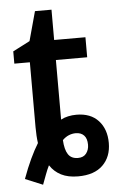

<svg xmlns="http://www.w3.org/2000/svg" viewBox="-51 -697 475 764"><g transform="rotate(-5 186.5 -314.5)"><path d="M20 2Q36 -42 52 -76Q68 -110 84 -136Q82 -150 81 -166Q80 -182 80 -200V-459H18V-508L86 -543L118 -660H184V-539H309V-459H184V-221Q197 -228 213 -231.5Q229 -235 246 -235Q303 -235 334 -201Q365 -167 365 -112Q365 -57 331 -23.5Q297 10 232 10Q192 10 164.5 -4Q137 -18 120 -44Q112 -28 105 -9Q98 10 90 31ZM238 -63Q260 -63 271 -77.5Q282 -92 282 -112Q282 -137 270 -149.5Q258 -162 237 -162Q223 -162 209.5 -156.5Q196 -151 184 -139Q186 -101 198.5 -82Q211 -63 238 -63Z"/></g></svg>

Font: Noto Sans Display SemiCondensed Medium
Style: Regular
Weight: 500
Width: 4
Designer: Monotype Design Team
Foundry: Monotype Imaging Inc.
Version: Version 2.003